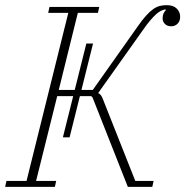

<svg xmlns="http://www.w3.org/2000/svg" viewBox="-27 -725 719 745"><path d="M-2 -23H76L238 -675H160L165 -698H358L353 -675H275L201 -376H263L308 -556H334L289 -376H333L507 -622Q525 -648 540 -664.5Q555 -681 568 -690Q581 -699 593.5 -702Q606 -705 620 -705Q645 -705 658.5 -692Q672 -679 672 -660Q672 -643 662 -633Q652 -623 637 -623Q622 -623 613 -632Q604 -641 604 -654Q604 -673 616 -685L615 -689Q606 -687 597.5 -683Q589 -679 579 -670Q569 -661 556.5 -646.5Q544 -632 528 -609L354 -364Q360 -361 364.5 -355.5Q369 -350 374 -336L498 -23H569L564 0H469L332 -347L327 -352H283L243 -192H217L257 -352H195L113 -23H191L186 0H-7Z"/></svg>

Font: IBM Plex Serif ExtraLight
Style: Italic
Weight: 200
Italic angle: -14°
Designer: Mike Abbink, Paul van der Laan, Pieter van Rosmalen
Foundry: Bold Monday
Version: Version 2.5